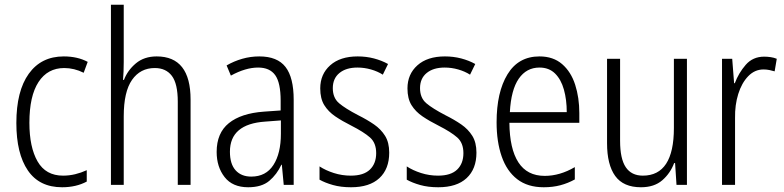

<svg xmlns="http://www.w3.org/2000/svg" viewBox="-20 -780 3308 810"><path d="M242 10Q146 10 97.5 -61Q49 -132 49 -261Q49 -396 101.5 -469Q154 -542 249 -542Q307 -542 350 -519L333 -473Q293 -493 251 -493Q181 -493 142.5 -434Q104 -375 104 -262Q104 -159 138.5 -99Q173 -39 246 -39Q272 -39 297 -45Q322 -51 346 -62V-14Q301 10 242 10Z M502 -518Q502 -477 499 -443H503Q518 -483 553 -512.5Q588 -542 641 -542Q784 -542 784 -360V0H730V-351Q730 -427 705 -460Q680 -493 633 -493Q572 -493 537 -443Q502 -393 502 -289V0H448V-760H502Z M1074 -542Q1150 -542 1184.5 -497.5Q1219 -453 1219 -359V0H1177L1169 -85H1167Q1148 -44 1116 -17Q1084 10 1027 10Q961 10 927.5 -33Q894 -76 894 -139Q894 -219 945.5 -260.5Q997 -302 1093 -309L1164 -314V-355Q1164 -431 1141 -463Q1118 -495 1069 -495Q1016 -495 954 -461L936 -504Q967 -522 1002 -532Q1037 -542 1074 -542ZM1099 -267Q950 -257 950 -140Q950 -88 974 -61.5Q998 -35 1040 -35Q1102 -35 1133.5 -84Q1165 -133 1165 -216V-272Z M1622 -136Q1622 -67 1580.5 -28.5Q1539 10 1461 10Q1418 10 1384.5 0.5Q1351 -9 1328 -22V-78Q1354 -61 1388.5 -50Q1423 -39 1460 -39Q1514 -39 1540.5 -64.5Q1567 -90 1567 -134Q1567 -177 1541 -200Q1515 -223 1462 -250Q1424 -269 1394.5 -289Q1365 -309 1348 -336.5Q1331 -364 1331 -407Q1331 -467 1373 -504.5Q1415 -542 1489 -542Q1525 -542 1557.5 -533.5Q1590 -525 1617 -510L1595 -465Q1573 -479 1545 -487Q1517 -495 1488 -495Q1440 -495 1412 -472Q1384 -449 1384 -408Q1384 -367 1410.5 -344.5Q1437 -322 1491 -294Q1529 -275 1558 -255Q1587 -235 1604.5 -207Q1622 -179 1622 -136Z M1990 -136Q1990 -67 1948.5 -28.5Q1907 10 1829 10Q1786 10 1752.5 0.5Q1719 -9 1696 -22V-78Q1722 -61 1756.5 -50Q1791 -39 1828 -39Q1882 -39 1908.5 -64.5Q1935 -90 1935 -134Q1935 -177 1909 -200Q1883 -223 1830 -250Q1792 -269 1762.5 -289Q1733 -309 1716 -336.5Q1699 -364 1699 -407Q1699 -467 1741 -504.5Q1783 -542 1857 -542Q1893 -542 1925.5 -533.5Q1958 -525 1985 -510L1963 -465Q1941 -479 1913 -487Q1885 -495 1856 -495Q1808 -495 1780 -472Q1752 -449 1752 -408Q1752 -367 1778.5 -344.5Q1805 -322 1859 -294Q1897 -275 1926 -255Q1955 -235 1972.5 -207Q1990 -179 1990 -136Z M2256 -542Q2314 -542 2351.5 -509.5Q2389 -477 2406.5 -422.5Q2424 -368 2424 -303V-262H2129Q2130 -152 2167 -95Q2204 -38 2278 -38Q2342 -38 2405 -75V-23Q2376 -7 2344 1.5Q2312 10 2274 10Q2206 10 2162 -24Q2118 -58 2096.5 -120Q2075 -182 2075 -264Q2075 -391 2121 -466.5Q2167 -542 2256 -542ZM2256 -495Q2201 -495 2168.5 -448Q2136 -401 2131 -307H2371Q2371 -359 2359 -402Q2347 -445 2321.5 -470Q2296 -495 2256 -495Z M2878 -532V0H2834L2828 -92H2824Q2808 -49 2774 -19.5Q2740 10 2684 10Q2610 10 2575.5 -37.5Q2541 -85 2541 -176V-532H2596V-186Q2596 -110 2620 -74.5Q2644 -39 2692 -39Q2823 -39 2823 -240V-532Z M3204 -541Q3217 -541 3231 -539Q3245 -537 3257 -532L3248 -479Q3238 -482 3226 -484.5Q3214 -487 3201 -487Q3164 -487 3136.5 -458.5Q3109 -430 3094.5 -383.5Q3080 -337 3081 -282V0H3026V-532H3069L3077 -429H3080Q3096 -472 3126 -506.5Q3156 -541 3204 -541Z"/></svg>

Font: Noto Sans Gurmukhi UI Condensed Light
Style: Regular
Weight: 300
Width: 3
Designer: Jelle Bosma - Monotype Design Team
Foundry: Monotype Imaging Inc.
Version: Version 2.004; ttfautohint (v1.8.4.7-5d5b)